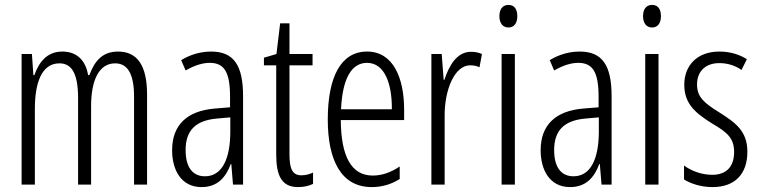

<svg xmlns="http://www.w3.org/2000/svg" viewBox="-20 -752 3097 782"><path d="M461 -542C399 -542 366 -506 344 -446H339C330 -499 299 -542 234 -542C170 -542 138 -497 120 -446H116L110 -532H68V0H122V-309C122 -409 147 -494 222 -494C268 -494 298 -460 298 -352V0H351V-319C351 -429 385 -494 449 -494C496 -494 526 -457 526 -359V0H579V-367C579 -487 538 -542 461 -542Z M840 -542C798 -542 755 -530 718 -507L736 -465C774 -487 807 -496 834 -496C893 -496 917 -459 917 -358V-315L856 -310C744 -301 681 -245 681 -140C681 -61 717 10 801 10C867 10 900 -31 920 -84H922L929 0H970V-360C970 -485 933 -542 840 -542ZM862 -269 918 -274V-216C918 -106 885 -34 815 -34C765 -34 736 -70 736 -141C736 -220 776 -261 862 -269Z M1208 -38C1169 -38 1159 -67 1159 -126V-486H1253V-532H1159V-657H1121L1106 -532L1055 -517V-486H1105V-123C1105 -35 1128 10 1194 10C1219 10 1238 5 1255 -3V-49C1242 -43 1225 -38 1208 -38Z M1475 -542C1368 -542 1315 -438 1315 -265C1315 -102 1368 10 1494 10C1537 10 1575 -2 1608 -23V-74C1571 -49 1535 -37 1498 -37C1411 -37 1369 -115 1368 -263H1626V-305C1626 -432 1583 -542 1475 -542ZM1475 -496C1547 -496 1577 -410 1576 -307H1369C1375 -435 1413 -496 1475 -496Z M1898 -541C1841 -541 1809 -485 1790 -427H1787L1779 -532H1737V0H1791V-279C1790 -383 1830 -486 1895 -486C1909 -486 1923 -483 1933 -478L1943 -532C1928 -539 1912 -541 1898 -541Z M2051 -732C2026 -732 2014 -713 2014 -686C2014 -659 2027 -640 2051 -640C2074 -640 2087 -658 2087 -686C2087 -713 2076 -732 2051 -732ZM2077 -532H2023V0H2077Z M2341 -542C2299 -542 2256 -530 2219 -507L2237 -465C2275 -487 2308 -496 2335 -496C2394 -496 2418 -459 2418 -358V-315L2357 -310C2245 -301 2182 -245 2182 -140C2182 -61 2218 10 2302 10C2368 10 2401 -31 2421 -84H2423L2430 0H2471V-360C2471 -485 2434 -542 2341 -542ZM2363 -269 2419 -274V-216C2419 -106 2386 -34 2316 -34C2266 -34 2237 -70 2237 -141C2237 -220 2277 -261 2363 -269Z M2636 -732C2611 -732 2599 -713 2599 -686C2599 -659 2612 -640 2636 -640C2659 -640 2672 -658 2672 -686C2672 -713 2661 -732 2636 -732ZM2662 -532H2608V0H2662Z M3024 -134C3024 -218 2976 -252 2910 -294C2847 -333 2819 -357 2819 -408C2819 -463 2855 -495 2910 -495C2943 -495 2975 -485 3000 -467L3022 -511C2990 -531 2952 -542 2910 -542C2819 -542 2767 -485 2767 -407C2767 -327 2815 -290 2882 -248C2942 -213 2970 -189 2970 -133C2970 -74 2939 -40 2881 -40C2838 -40 2795 -56 2766 -78V-21C2792 -5 2833 10 2882 10C2974 10 3024 -44 3024 -134Z"/></svg>

Font: Noto Sans Myanmar UI ExtraCondensed Light
Style: Regular
Weight: 300
Width: 2
Designer: Monotype Design Team
Foundry: Monotype Imaging Inc.
Version: Version 2.103